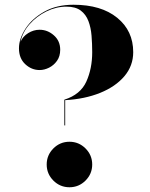

<svg xmlns="http://www.w3.org/2000/svg" viewBox="-20 -780 631 810"><path d="M251.5 -359.5Q319.5 -381 344.2 -435.8Q369 -490.5 369 -560Q369 -595.5 366.2 -629.5Q363.5 -663.5 353 -691.2Q342.5 -719 320.5 -735.5Q298.5 -752 260 -752Q217 -752 175.8 -731.8Q134.5 -711.5 104.8 -677.8Q75 -644 66.5 -603.5Q76 -626 98.8 -640.2Q121.5 -654.5 147 -654.5Q180.5 -654.5 207.2 -631Q234 -607.5 234 -570Q234 -542.5 220.5 -523.5Q207 -504.5 187 -494.5Q167 -484.5 147 -484.5Q113 -484.5 86.5 -509.2Q60 -534 60 -576Q60 -617 87.8 -659.5Q115.5 -702 167.2 -731Q219 -760 290 -760Q407 -760 474.5 -705Q542 -650 542 -560Q542 -502.5 504.8 -458.5Q467.5 -414.5 402.5 -388.2Q337.5 -362 255 -357.5V-251H251.5ZM177 -86Q177 -125.5 205.2 -153.8Q233.5 -182 273 -182Q312.5 -182 340.8 -153.8Q369 -125.5 369 -86Q369 -46.5 340.8 -18.2Q312.5 10 273 10Q233.5 10 205.2 -18.2Q177 -46.5 177 -86Z"/></svg>

Font: Bodoni* 48
Style: Bold
Weight: 700
Version: Version 2.2